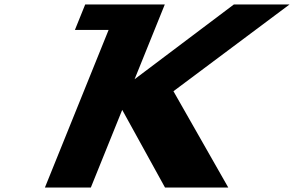

<svg xmlns="http://www.w3.org/2000/svg" viewBox="-20 -845 1325 865"><path d="M1008.5 0 761.4 -434 1284.6 -825H1033.8L586.3 -488L722.5 -825H515.7H363.9L317.4 -710H469.2L182.3 0H389.2L530.6 -350L723.5 0Z"/></svg>

Font: Hussar
Style: BdWideOblFour
Weight: 700
Foundry: Cannot Into Space Fonts
Version: Version 2.00